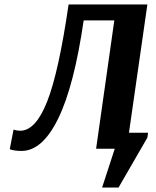

<svg xmlns="http://www.w3.org/2000/svg" viewBox="-20 -670 701 865"><path d="M440 175 497 0H413L495 -578H357Q314 -283 242.5 -136.5Q171 10 77 10Q60 10 47 8Q34 6 29 4L24 2L41 -86Q56 -81 71 -81Q141 -81 193 -214Q245 -347 289 -650H644L561 -72H647L644 -50L514 175Z"/></svg>

Font: Arsenal
Style: Bold Italic
Weight: 700
Italic angle: -9.10001°
Designer: Andrij Shevchenko
Foundry: Stairsfor
Version: Version 2.001;PS 002.001;hotconv 1.0.88;makeotf.lib2.5.64775